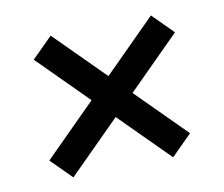

<svg xmlns="http://www.w3.org/2000/svg" viewBox="-55 -608 636 545"><g transform="rotate(-10 263.0 -335.0)"><path d="M115 -127 56 -186 411.5 -541.5 470.5 -482.5ZM403.8 -134 62.2 -475.5 121.2 -534.5 462.8 -193Z"/></g></svg>

Font: Outfit Thin
Style: Regular
Weight: 100
Designer: Rodrigo Fuenzalida
Foundry: fragTYPE
Version: Version 1.000